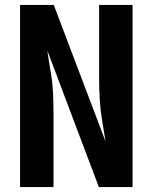

<svg xmlns="http://www.w3.org/2000/svg" viewBox="-20 -755 616 775"><path d="M61 0H196V-294Q196 -337 194 -380Q192 -423 184.5 -465.5Q177 -508 171 -551L379 0H515V-735H380V-441Q380 -398 382.5 -355Q385 -312 392 -269.5Q399 -227 406 -184L197 -735H61Z"/></svg>

Font: Iosevka Sparkle Extrabold
Style: Regular
Weight: 800
Designer: Belleve Invis
Foundry: Belleve Invis
Version: Version 4.5.0; ttfautohint (v1.8.3)